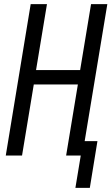

<svg xmlns="http://www.w3.org/2000/svg" viewBox="-20 -755 541 932"><path d="M346 157 372 0H301L358 -345H144L87 0H8L129 -735H208L155 -415H369L422 -735H501L391 -70H453L416 157Z"/></svg>

Font: Iosevka Fixed
Style: Italic
Weight: 400
Italic angle: -9°
Monospace: yes
Designer: Belleve Invis
Foundry: Belleve Invis
Version: Version 33.2.4